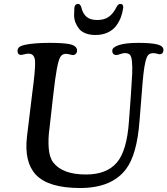

<svg xmlns="http://www.w3.org/2000/svg" viewBox="-20 -924 840 963"><path d="M458.5 -748.5Q430.2 -748.5 409.2 -756.8Q388.2 -765.1 377 -779.1Q365.7 -793 358.6 -810.8Q351.6 -828.6 351.6 -847.7Q351.6 -866.7 353 -885.7Q355.5 -904.3 372.1 -904.3Q376.5 -904.3 379.9 -901.4Q383.3 -898.4 384.5 -895.5Q385.7 -892.6 388.2 -886.2Q395 -856.9 413.3 -840.3Q431.6 -823.7 467.8 -823.7Q503.9 -823.7 526.1 -840.1Q548.3 -856.4 563 -886.2Q571.8 -904.3 583 -904.3Q599.6 -904.3 598.1 -885.7Q594.7 -860.4 586.4 -837.9Q578.1 -815.4 562.5 -794.4Q546.9 -773.4 520.3 -761Q493.7 -748.5 458.5 -748.5ZM690.4 -449.2 679.7 -316.4Q667 -148.9 612.3 -76.2Q541 19 381.8 19Q222.7 19 159.7 -47.9Q100.6 -111.3 115.2 -238.3L141.6 -455.6Q157.7 -575.2 156 -614.3Q154.3 -653.3 126 -654.8Q116.7 -655.3 102.5 -651.9Q88.4 -648.4 84 -648.4Q67.9 -649.9 67.9 -668.5Q67.9 -681.2 77.1 -688.2Q86.4 -695.3 105 -699.2Q152.3 -709 228.5 -709Q291.5 -709 323.2 -703.6Q366.7 -696.3 366.7 -669.9Q366.7 -662.1 361.6 -655.5Q356.4 -648.9 347.2 -647.9Q342.3 -647.5 329.3 -651.1Q316.4 -654.8 306.6 -653.8Q291 -652.3 282.2 -637.5Q273.4 -622.6 265.1 -578.4Q256.8 -534.2 246.6 -443.4L228 -278.3Q220.7 -227.1 224.4 -180.4Q228 -133.8 247.6 -108.4Q294.4 -48.8 411.1 -48.8Q514.2 -48.8 565.4 -107.9Q616.7 -166.5 627 -318.4L636.7 -450.7Q641.6 -521 643.1 -555.2Q644.5 -589.4 641.8 -615.7Q639.2 -642.1 631.6 -649.4Q624 -656.7 608.9 -657.7Q597.7 -658.2 583.3 -652.8Q568.8 -647.5 562.5 -647.9Q543 -649.4 543 -669.9Q543 -687 576.7 -698Q610.4 -709 673.3 -709Q737.8 -709 768.8 -701.2Q799.8 -693.4 799.8 -673.8Q799.8 -654.3 782.7 -651.9Q778.3 -651.4 767.3 -654.8Q756.3 -658.2 744.1 -657.2Q731.4 -656.2 723.6 -648.2Q715.8 -640.1 709.7 -615.5Q703.6 -590.8 699.5 -553.7Q695.3 -516.6 690.4 -449.2Z"/></svg>

Font: Cooper* Medium
Style: Italic
Weight: 500
Italic angle: -7°
Designer: Owen Earl
Foundry: indestructible type*
Version: Version 0.001